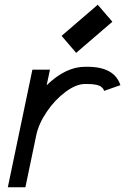

<svg xmlns="http://www.w3.org/2000/svg" viewBox="-20 -796 565 816"><path d="M303.7 -571.3 241.7 -643.6 395.5 -775.9 457.5 -703.6ZM87.9 0H13.2L117.7 -500H192.4L178.2 -433.6Q259.3 -512.2 341.3 -512.2H351.6Q466.3 -512.2 491.7 -434.1L422.4 -409.7Q420.9 -415 418.2 -418.9Q415.5 -422.9 408.7 -428Q401.9 -433.1 387.5 -436Q373 -439 351.6 -439H341.3Q303.7 -439 258.5 -405.5Q213.4 -372.1 179 -321.3Q144.5 -270.5 134.3 -222.2Z"/></svg>

Font: Anka/Coder Condensed
Style: Italic
Weight: 400
Width: 4
Italic angle: -12°
Monospace: yes
Version: Version 001.100